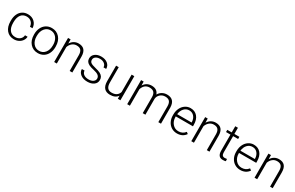

<svg xmlns="http://www.w3.org/2000/svg" viewBox="208 -2151 5605 3647"><g transform="rotate(30 3010.0 -327.5)"><path d="M271.5 -39.6Q332.5 -39.6 373.8 -74Q415 -108.4 418.5 -163.1H474.6Q472.2 -114.7 444.3 -75Q416.5 -35.2 370.4 -12.7Q324.2 9.8 271.5 9.8Q167.5 9.8 106.7 -62.5Q45.9 -134.8 45.9 -256.8V-274.4Q45.9 -352.5 73.2 -412.6Q100.6 -472.7 151.6 -505.4Q202.6 -538.1 271 -538.1Q357.9 -538.1 414.3 -486.3Q470.7 -434.6 474.6 -350.1H418.5Q414.6 -412.1 373.8 -450.2Q333 -488.3 271 -488.3Q191.9 -488.3 148.2 -431.2Q104.5 -374 104.5 -271V-253.9Q104.5 -152.8 148.2 -96.2Q191.9 -39.6 271.5 -39.6Z M559.1 -272Q559.1 -348.1 588.6 -409.2Q618.2 -470.2 672.1 -504.2Q726.1 -538.1 794.4 -538.1Q899.9 -538.1 965.3 -464.1Q1030.8 -390.1 1030.8 -268.1V-255.9Q1030.8 -179.2 1001.2 -117.9Q971.7 -56.6 918 -23.4Q864.3 9.8 795.4 9.8Q690.4 9.8 624.8 -64.2Q559.1 -138.2 559.1 -260.3ZM617.7 -255.9Q617.7 -161.1 666.7 -100.3Q715.8 -39.6 795.4 -39.6Q874.5 -39.6 923.6 -100.3Q972.7 -161.1 972.7 -260.7V-272Q972.7 -332.5 950.2 -382.8Q927.7 -433.1 887.2 -460.7Q846.7 -488.3 794.4 -488.3Q716.3 -488.3 667 -427Q617.7 -365.7 617.7 -266.6Z M1207 -528.3 1209 -438Q1238.8 -486.8 1283.2 -512.5Q1327.6 -538.1 1381.3 -538.1Q1466.3 -538.1 1507.8 -490.2Q1549.3 -442.4 1549.8 -346.7V0H1491.7V-347.2Q1491.2 -418 1461.7 -452.6Q1432.1 -487.3 1367.2 -487.3Q1313 -487.3 1271.2 -453.4Q1229.5 -419.4 1209.5 -361.8V0H1151.4V-528.3Z M2017.1 -134.3Q2017.1 -177.7 1982.2 -204.1Q1947.3 -230.5 1877 -245.4Q1806.6 -260.3 1767.8 -279.5Q1729 -298.8 1710.2 -326.7Q1691.4 -354.5 1691.4 -394Q1691.4 -456.5 1743.7 -497.3Q1795.9 -538.1 1877.4 -538.1Q1965.8 -538.1 2019.3 -494.4Q2072.8 -450.7 2072.8 -380.4H2014.2Q2014.2 -426.8 1975.3 -457.5Q1936.5 -488.3 1877.4 -488.3Q1819.8 -488.3 1784.9 -462.6Q1750 -437 1750 -396Q1750 -356.4 1779.1 -334.7Q1808.1 -313 1885 -294.9Q1961.9 -276.9 2000.2 -256.3Q2038.6 -235.8 2057.1 -207Q2075.7 -178.2 2075.7 -137.2Q2075.7 -70.3 2021.7 -30.3Q1967.8 9.8 1880.9 9.8Q1788.6 9.8 1731.2 -34.9Q1673.8 -79.6 1673.8 -147.9H1732.4Q1735.8 -96.7 1775.6 -68.1Q1815.4 -39.6 1880.9 -39.6Q1941.9 -39.6 1979.5 -66.4Q2017.1 -93.3 2017.1 -134.3Z M2546.9 -66.9Q2494.1 9.8 2378.4 9.8Q2293.9 9.8 2250 -39.3Q2206.1 -88.4 2205.1 -184.6V-528.3H2263.2V-191.9Q2263.2 -41 2385.3 -41Q2512.2 -41 2545.9 -146V-528.3H2604.5V0H2547.9Z M2809.6 -528.3 2811.5 -442.4Q2840.8 -490.2 2884.8 -514.2Q2928.7 -538.1 2982.4 -538.1Q3107.4 -538.1 3141.1 -435.5Q3169.4 -484.9 3216.8 -511.5Q3264.2 -538.1 3321.3 -538.1Q3491.2 -538.1 3494.6 -352.5V0H3436V-348.1Q3435.5 -418.9 3405.5 -453.1Q3375.5 -487.3 3307.6 -487.3Q3244.6 -486.3 3201.2 -446.5Q3157.7 -406.7 3152.8 -349.6V0H3094.2V-352.5Q3093.8 -420.4 3062.3 -453.9Q3030.8 -487.3 2965.3 -487.3Q2910.2 -487.3 2870.6 -455.8Q2831.1 -424.3 2812 -362.3V0H2753.4V-528.3Z M3847.2 9.8Q3779.8 9.8 3725.3 -23.4Q3670.9 -56.6 3640.6 -116Q3610.4 -175.3 3610.4 -249V-270Q3610.4 -346.2 3639.9 -407.2Q3669.4 -468.3 3722.2 -503.2Q3774.9 -538.1 3836.4 -538.1Q3932.6 -538.1 3989 -472.4Q4045.4 -406.7 4045.4 -293V-260.3H3668.5V-249Q3668.5 -159.2 3720 -99.4Q3771.5 -39.6 3849.6 -39.6Q3896.5 -39.6 3932.4 -56.6Q3968.3 -73.7 3997.6 -111.3L4034.2 -83.5Q3969.7 9.8 3847.2 9.8ZM3836.4 -488.3Q3770.5 -488.3 3725.3 -439.9Q3680.2 -391.6 3670.4 -310.1H3987.3V-316.4Q3984.9 -392.6 3943.8 -440.4Q3902.8 -488.3 3836.4 -488.3Z M4214.8 -528.3 4216.8 -438Q4246.6 -486.8 4291 -512.5Q4335.4 -538.1 4389.2 -538.1Q4474.1 -538.1 4515.6 -490.2Q4557.1 -442.4 4557.6 -346.7V0H4499.5V-347.2Q4499 -418 4469.5 -452.6Q4439.9 -487.3 4375 -487.3Q4320.8 -487.3 4279.1 -453.4Q4237.3 -419.4 4217.3 -361.8V0H4159.2V-528.3Z M4799.3 -663.6V-528.3H4908.7V-480.5H4799.3V-128.4Q4799.3 -84.5 4815.2 -63Q4831.1 -41.5 4868.2 -41.5Q4882.8 -41.5 4915.5 -46.4L4918 1.5Q4895 9.8 4855.5 9.8Q4795.4 9.8 4768.1 -25.1Q4740.7 -60.1 4740.7 -127.9V-480.5H4643.6V-528.3H4740.7V-663.6Z M5234.4 9.8Q5167 9.8 5112.5 -23.4Q5058.1 -56.6 5027.8 -116Q4997.6 -175.3 4997.6 -249V-270Q4997.6 -346.2 5027.1 -407.2Q5056.6 -468.3 5109.4 -503.2Q5162.1 -538.1 5223.6 -538.1Q5319.8 -538.1 5376.2 -472.4Q5432.6 -406.7 5432.6 -293V-260.3H5055.7V-249Q5055.7 -159.2 5107.2 -99.4Q5158.7 -39.6 5236.8 -39.6Q5283.7 -39.6 5319.6 -56.6Q5355.5 -73.7 5384.8 -111.3L5421.4 -83.5Q5356.9 9.8 5234.4 9.8ZM5223.6 -488.3Q5157.7 -488.3 5112.5 -439.9Q5067.4 -391.6 5057.6 -310.1H5374.5V-316.4Q5372.1 -392.6 5331.1 -440.4Q5290 -488.3 5223.6 -488.3Z M5602.1 -528.3 5604 -438Q5633.8 -486.8 5678.2 -512.5Q5722.7 -538.1 5776.4 -538.1Q5861.3 -538.1 5902.8 -490.2Q5944.3 -442.4 5944.8 -346.7V0H5886.7V-347.2Q5886.2 -418 5856.7 -452.6Q5827.1 -487.3 5762.2 -487.3Q5708 -487.3 5666.3 -453.4Q5624.5 -419.4 5604.5 -361.8V0H5546.4V-528.3Z"/></g></svg>

Font: SteelSelectRoboto
Style: Regular
Weight: 300
Designer: Google
Version: Version 2.137; 2017